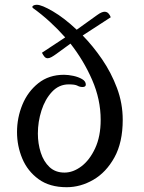

<svg xmlns="http://www.w3.org/2000/svg" viewBox="-20 -767 600 801"><path d="M325 -619Q368 -575 406 -519.5Q444 -464 468 -400Q492 -336 492 -267Q492 -173 457.5 -110.5Q423 -48 369.5 -17Q316 14 258 14Q187 14 141 -19.5Q95 -53 73 -105.5Q51 -158 51 -216Q51 -276 73.5 -330.5Q96 -385 140 -420Q184 -455 247 -455Q265 -455 286 -450.5Q307 -446 322.5 -437Q338 -428 338 -414Q338 -404 324 -404Q313 -404 303 -409.5Q293 -415 267 -415Q226 -415 197 -384Q168 -353 153 -306Q138 -259 138 -210Q138 -168 150 -130.5Q162 -93 186.5 -70Q211 -47 249 -47Q285 -47 319.5 -73Q354 -99 377 -148.5Q400 -198 400 -267Q400 -352 364.5 -433.5Q329 -515 274 -585L215 -542Q204 -534 195 -529Q186 -524 179 -524Q171 -524 165.5 -530.5Q160 -537 155 -547L252 -611Q221 -646 187 -677Q153 -708 118 -733Q112 -738 117.5 -742.5Q123 -747 134 -747Q154 -747 201 -719.5Q248 -692 300 -643L385 -704Q396 -712 403.5 -715Q411 -718 416 -718Q426 -718 432.5 -711Q439 -704 442 -695Z"/></svg>

Font: Sedan SC
Style: Regular
Weight: 400
Designer: Sebastian Salazar
Foundry: Sebastian Salazar
Version: Version 1.100; ttfautohint (v1.8.4.7-5d5b)